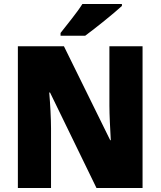

<svg xmlns="http://www.w3.org/2000/svg" viewBox="-20 -947 809 967"><path d="M594 -917V-927H395C367 -882 318 -824 285 -781V-767H409C462 -806 554 -880 594 -917ZM698 0V-714H531V-414C531 -368 535 -297 538 -241H535L302 -714H70V0H237V-300C237 -349 233 -423 228 -481H232L466 0Z"/></svg>

Font: Noto Sans Arabic SemCond Blk
Style: Regular
Weight: 900
Width: 4
Designer: Monotype Design Team, Nadine Chahine, Nizar Qandah and Khaled Hosny
Foundry: Monotype Imaging Inc.
Version: Version 2.012